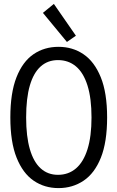

<svg xmlns="http://www.w3.org/2000/svg" viewBox="-20 -949 600 984"><path d="M280 15Q208 15 152.5 -23Q97 -61 65 -141Q33 -221 33 -347Q33 -473 64.5 -553Q96 -633 151.5 -671Q207 -709 280 -709Q352 -709 408 -671Q464 -633 496.5 -553Q529 -473 529 -347Q529 -221 497 -141Q465 -61 408.5 -23Q352 15 280 15ZM277 -53Q331 -53 369.5 -86Q408 -119 428.5 -184.5Q449 -250 449 -347Q449 -445 428.5 -510.5Q408 -576 369.5 -608.5Q331 -641 277 -641Q225 -641 188.5 -608.5Q152 -576 133 -511Q114 -446 114 -347Q114 -250 133 -184.5Q152 -119 188.5 -86Q225 -53 277 -53ZM323 -734 200 -883 256 -929 369 -766Z"/></svg>

Font: Ubuntu Sans Mono
Style: Regular
Weight: 400
Monospace: yes
Designer: Dalton Maag Ltd
Foundry: Dalton Maag Ltd
Version: Version 1.006